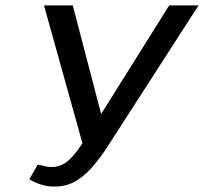

<svg xmlns="http://www.w3.org/2000/svg" viewBox="-20 -678 751 707"><path d="M180 9Q152 9 129 1Q106 -7 88 -18L119 -72Q135 -68 147 -65.5Q159 -63 170 -63Q197 -63 218 -76.5Q239 -90 260.5 -118Q282 -146 309 -189L603 -658H711L381 -146Q350 -97 319.5 -62.5Q289 -28 256 -9.5Q223 9 180 9ZM291 -124 142 -658H248L370 -191Z"/></svg>

Font: Ysabeau SemiBold
Style: Italic
Weight: 600
Italic angle: -12°
Designer: Christian Thalmann (Catharsis Fonts)
Version: Version 2.002